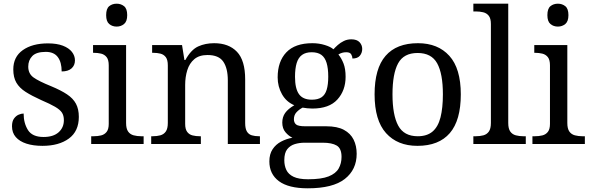

<svg xmlns="http://www.w3.org/2000/svg" viewBox="-20 -780 3201 1040"><path d="M210 10Q160 10 123 -2Q86 -14 65.5 -37.5Q45 -61 45 -96Q45 -123 56 -138Q67 -153 81.5 -159Q96 -165 108 -165Q108 -113 131.5 -75.5Q155 -38 216 -38Q269 -38 297.5 -63.5Q326 -89 326 -129Q326 -154 315.5 -170Q305 -186 278.5 -201.5Q252 -217 203 -238Q152 -261 118.5 -282.5Q85 -304 68.5 -332.5Q52 -361 52 -404Q52 -472 103.5 -508.5Q155 -545 240 -545Q288 -545 320.5 -532.5Q353 -520 369.5 -499Q386 -478 386 -453Q386 -426 367.5 -409.5Q349 -393 314 -393Q314 -443 293 -471Q272 -499 228 -499Q177 -499 155 -476.5Q133 -454 133 -419Q133 -381 161.5 -360.5Q190 -340 257 -313Q310 -291 343 -269Q376 -247 391.5 -218Q407 -189 407 -147Q407 -69 353 -29.5Q299 10 210 10Z M474 0V-42H487Q509 -42 527.5 -46.5Q546 -51 557.5 -65.5Q569 -80 569 -109V-426Q569 -456 557.5 -470.5Q546 -485 527.5 -489.5Q509 -494 487 -494H484V-536H663V-114Q663 -83 674 -67.5Q685 -52 704 -47Q723 -42 745 -42H758V0ZM612 -636Q588 -636 571.5 -650Q555 -664 555 -698Q555 -733 571.5 -746.5Q588 -760 612 -760Q635 -760 652 -746.5Q669 -733 669 -698Q669 -664 652 -650Q635 -636 612 -636Z M799 0V-42H807Q830 -42 848.5 -47Q867 -52 878 -67.5Q889 -83 889 -114V-426Q889 -456 878 -470.5Q867 -485 849 -489.5Q831 -494 809 -494H804V-536H966L979 -455H984Q1015 -511 1053.5 -528.5Q1092 -546 1140 -546Q1219 -546 1263.5 -499.5Q1308 -453 1308 -350V-114Q1308 -83 1317.5 -67.5Q1327 -52 1344 -47Q1361 -42 1383 -42H1388V0H1214V-345Q1214 -410 1189.5 -446Q1165 -482 1104 -482Q1059 -482 1032.5 -459.5Q1006 -437 994.5 -400Q983 -363 983 -320V-109Q983 -80 994 -65.5Q1005 -51 1023 -46.5Q1041 -42 1063 -42H1068V0Z M1647 240Q1543 240 1491 201.5Q1439 163 1439 94Q1439 55 1456.5 28.5Q1474 2 1502.5 -13Q1531 -28 1564 -34Q1544 -43 1526.5 -63.5Q1509 -84 1509 -116Q1509 -146 1524.5 -168Q1540 -190 1574 -210Q1531 -228 1507.5 -269.5Q1484 -311 1484 -361Q1484 -447 1531 -496.5Q1578 -546 1672 -546Q1708 -546 1740 -536Q1772 -526 1786 -513Q1796 -524 1810 -536.5Q1824 -549 1842.5 -558Q1861 -567 1883 -567Q1913 -567 1927.5 -551.5Q1942 -536 1942 -515Q1942 -494 1929.5 -478.5Q1917 -463 1889 -463Q1889 -474 1882.5 -485.5Q1876 -497 1856 -497Q1843 -497 1833 -494Q1823 -491 1813 -485Q1830 -464 1841 -435.5Q1852 -407 1852 -364Q1852 -290 1807.5 -241Q1763 -192 1672 -192Q1660 -192 1644.5 -193.5Q1629 -195 1619 -197Q1600 -187 1586 -172Q1572 -157 1572 -134Q1572 -116 1583.5 -106Q1595 -96 1634 -96H1747Q1807 -96 1843 -76.5Q1879 -57 1895.5 -23.5Q1912 10 1912 53Q1912 139 1847.5 189.5Q1783 240 1647 240ZM1649 191Q1721 191 1760 175.5Q1799 160 1814.5 132.5Q1830 105 1830 70Q1830 24 1804 8.5Q1778 -7 1728 -7H1630Q1602 -7 1577 0.5Q1552 8 1536 28Q1520 48 1520 88Q1520 117 1531 140.5Q1542 164 1570 177.5Q1598 191 1649 191ZM1669 -240Q1702 -240 1721.5 -253Q1741 -266 1749.5 -294Q1758 -322 1758 -365Q1758 -410 1749 -439.5Q1740 -469 1720.5 -483Q1701 -497 1668 -497Q1636 -497 1616 -482.5Q1596 -468 1587 -438.5Q1578 -409 1578 -364Q1578 -300 1599.5 -270Q1621 -240 1669 -240Z M2241 10Q2133 10 2071 -59Q2009 -128 2009 -269Q2009 -409 2068.5 -477.5Q2128 -546 2244 -546Q2352 -546 2414 -477.5Q2476 -409 2476 -269Q2476 -128 2416.5 -59Q2357 10 2241 10ZM2243 -42Q2293 -42 2323 -67.5Q2353 -93 2366 -144Q2379 -195 2379 -269Q2379 -381 2348 -437Q2317 -493 2242 -493Q2167 -493 2136.5 -437Q2106 -381 2106 -269Q2106 -157 2137 -99.5Q2168 -42 2243 -42Z M2544 0V-42H2557Q2580 -42 2598.5 -47Q2617 -52 2628 -67.5Q2639 -83 2639 -114V-650Q2639 -680 2627.5 -694.5Q2616 -709 2597.5 -713.5Q2579 -718 2557 -718H2544V-760H2733V-114Q2733 -83 2744 -67.5Q2755 -52 2774 -47Q2793 -42 2815 -42H2828V0Z M2864 0V-42H2877Q2899 -42 2917.5 -46.5Q2936 -51 2947.5 -65.5Q2959 -80 2959 -109V-426Q2959 -456 2947.5 -470.5Q2936 -485 2917.5 -489.5Q2899 -494 2877 -494H2874V-536H3053V-114Q3053 -83 3064 -67.5Q3075 -52 3094 -47Q3113 -42 3135 -42H3148V0ZM3002 -636Q2978 -636 2961.5 -650Q2945 -664 2945 -698Q2945 -733 2961.5 -746.5Q2978 -760 3002 -760Q3025 -760 3042 -746.5Q3059 -733 3059 -698Q3059 -664 3042 -650Q3025 -636 3002 -636Z"/></svg>

Font: Noto Serif Ethiopic
Style: Regular
Weight: 400
Designer: Monotype Design Team
Foundry: Monotype Imaging Inc.
Version: Version 2.102